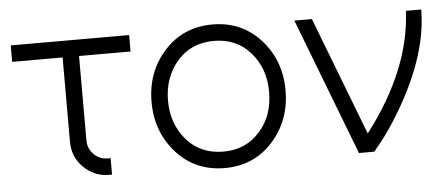

<svg xmlns="http://www.w3.org/2000/svg" viewBox="-42 -599 1610 698"><g transform="rotate(-5 763.5 -250.0)"><path d="M16 -500V-440H200V-132Q200 -77 238 -39Q277 0 332 0H342V-60H332Q302 -60 281 -81Q260 -102 260 -132V-440H448V-500Z M753 -512Q646 -512 577 -436Q508 -360 508 -250Q508 -141 577 -64Q646 12 753 12Q859 12 928 -64Q997 -141 997 -250Q997 -360 928 -436Q859 -512 753 -512ZM753 -452Q835 -452 886 -394Q937 -336 937 -250Q937 -207 924.5 -171Q912 -135 886 -106Q835 -48 753 -48Q670 -48 619 -106Q568 -165 568 -250Q568 -293 581 -329Q594 -365 619 -394Q670 -452 753 -452Z M1051 -500 1243 0H1299Q1321 -26 1339.5 -51Q1358 -76 1374 -101Q1513 -318 1514 -500H1458Q1453 -392 1408.5 -284Q1364 -176 1281 -68L1115 -500Z"/></g></svg>

Font: Unageo
Style: Light
Weight: 300
Designer: Richard Sepsi
Foundry: Richard Sepsi
Version: Version 2.000